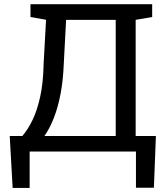

<svg xmlns="http://www.w3.org/2000/svg" viewBox="-20 -731 807 926"><path d="M41 175.3 26.9 -75.2H87.9Q112.8 -104 135.5 -149.4Q158.2 -194.8 173.3 -262Q188.5 -329.1 190.4 -423.3L202.1 -635.7L127 -648.9V-710.9H713.9V-648.9L634.3 -635.3V-75.2H731.9L722.2 174.3H635.7V0H123V175.3ZM194.3 -75.2H538.1V-635.3H298.8L287.6 -423.3Q284.7 -345.7 272.5 -280.5Q260.3 -215.3 240.2 -163.6Q220.2 -111.8 194.3 -75.2Z"/></svg>

Font: Roboto Slab LO
Style: Regular
Weight: 400
Designer: Google
Version: Version 2.000